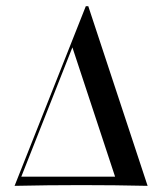

<svg xmlns="http://www.w3.org/2000/svg" viewBox="-20 -604 534 624"><path d="M27.4 0 258.9 -583.9H266.9L459.7 0Q353.2 -2.4 244.4 -2.4Q136.3 -2.4 27.4 0ZM49.2 -29.8H354L215.3 -450Z"/></svg>

Font: Playfair 144pt SemiExpanded Medium
Style: Regular
Weight: 500
Width: 6
Designer: Claus Eggers Sørensen
Foundry: Claus Eggers Sørensen
Version: Version 2.203